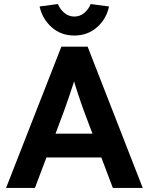

<svg xmlns="http://www.w3.org/2000/svg" viewBox="-20 -931 737 951"><path d="M10 0 284 -700H414L687 0H539L482 -151H210L153 0ZM297 -381 255 -269H438L395 -383Q389 -398 381 -422.5Q373 -447 363.5 -475Q354 -503 347 -528Q335 -491 322 -452Q309 -413 297 -381ZM348 -755Q282 -755 236 -796Q190 -837 176 -899L267 -911Q277 -885 299 -867Q321 -849 348 -849Q376 -849 397.5 -867Q419 -885 429 -911L520 -899Q507 -837 460.5 -796Q414 -755 348 -755Z"/></svg>

Font: Lexend SemiBold
Style: Regular
Weight: 600
Designer: Bonnie Shaver-Troup, Thomas Jockin
Foundry: Lexend
Version: Version 1.005; ttfautohint (v1.8.3)